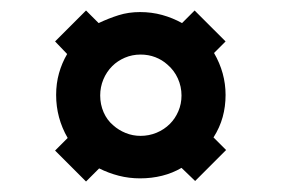

<svg xmlns="http://www.w3.org/2000/svg" viewBox="-20 -542 540 366"><path d="M169 -221 144 -196 85 -255 109 -279Q98 -298 92.5 -318.5Q87 -339 87 -361Q87 -383 92.5 -402.5Q98 -422 108 -439L85 -463L144 -522L168 -498Q187 -507 206 -513Q225 -519 247 -519Q269 -519 289 -513.5Q309 -508 327 -498L351 -522L410 -463L388 -441Q399 -422 404.5 -402Q410 -382 410 -361Q410 -339 404.5 -319Q399 -299 387 -280L411 -256L352 -197L326 -222Q309 -212 289 -207Q269 -202 247 -202Q226 -202 206.5 -207Q187 -212 169 -221ZM171 -360Q171 -343 177.5 -328Q184 -313 196 -303Q206 -294 219.5 -288.5Q233 -283 248 -283Q264 -283 278.5 -289Q293 -295 304 -306Q314 -316 320 -330Q326 -344 326 -360Q326 -377 319 -392.5Q312 -408 299 -419Q289 -428 276 -433Q263 -438 248 -438Q232 -438 218 -432Q204 -426 194 -416Q183 -405 177 -390.5Q171 -376 171 -360Z"/></svg>

Font: Josefin Slab
Style: Bold
Weight: 700
Designer: Santiago Orozco
Foundry: Typemade
Version: Version 2.000